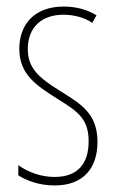

<svg xmlns="http://www.w3.org/2000/svg" viewBox="-20 -557 352 587"><path d="M278 -123C278 -210 228 -239 162 -280C98 -320 65 -349 65 -407C65 -475 109 -512 174 -512C206 -512 240 -503 262 -487L275 -510C249 -527 213 -537 175 -537C82 -537 39 -479 39 -408C39 -330 90 -296 157 -254C216 -217 251 -195 251 -125C251 -56 217 -16 147 -16C105 -16 65 -31 36 -52V-21C59 -6 98 10 147 10C235 10 278 -43 278 -123Z"/></svg>

Font: Noto Sans Devanagari ExtraCondensed Thin
Style: Regular
Weight: 100
Width: 2
Designer: Jelle Bosma - Monotype Design Team
Foundry: Monotype Imaging Inc.
Version: Version 2.004